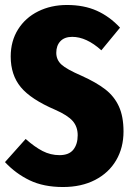

<svg xmlns="http://www.w3.org/2000/svg" viewBox="-23 -733 528 771"><path d="M459 -622 384 -531Q324 -585 267 -585Q236 -585 219.5 -567.5Q203 -550 203 -521Q203 -493 223.5 -474Q244 -455 304 -429Q364 -402 400 -374Q436 -346 454.5 -305.5Q473 -265 473 -205Q473 -140 443.5 -89.5Q414 -39 359 -10.5Q304 18 230 18Q152 18 96 -9Q40 -36 -3 -82L80 -175Q116 -143 148 -126.5Q180 -110 216 -110Q254 -110 271.5 -132Q289 -154 289 -190Q289 -224 269 -247Q249 -270 199 -292Q101 -334 60.5 -383Q20 -432 20 -506Q20 -568 49.5 -615Q79 -662 130.5 -687.5Q182 -713 246 -713Q314 -713 365.5 -690Q417 -667 459 -622Z"/></svg>

Font: Fira Sans Compressed ExtraBold
Style: Regular
Weight: 800
Width: 1
Designer: bBox Type GmbH & Carrois Corporate GbR & Edenspiekermann AG
Foundry: bBox Type GmbH & Carrois Corporate GbR & Edenspiekermann AG
Version: Version 4.301